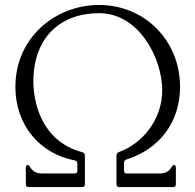

<svg xmlns="http://www.w3.org/2000/svg" viewBox="-20 -761 795 781"><path d="M453.8 -127.8V-11.4C454.2 -3.2 457 -0.4 465.2 0H683.9C692.1 -0.4 695 -3.2 695.3 -11.4V-55.4C695.3 -68.9 698.2 -90.2 688.2 -90.2C676.1 -90.2 676.1 -55.4 630 -55.4H495.7C487.6 -55.8 484.7 -58.6 484.4 -66.8V-98C484.7 -106.2 487.6 -110.1 495.4 -112.6C628.2 -154.5 712.4 -263.8 712.4 -407.7C712.4 -596.6 568.2 -740.8 382.8 -740.8C204.5 -740.8 42.6 -607.2 42.6 -407.7C42.6 -251.8 141.7 -136 283.4 -108.7C291.5 -106.9 294.4 -103.3 294.7 -95.2V-66.8C294.4 -58.6 291.5 -55.8 283.4 -55.4H150.6C104.4 -55.4 104.4 -90.2 92.3 -90.2C82.4 -90.2 85.2 -68.9 85.2 -55.4V-11.4C85.6 -3.2 88.4 -0.4 96.6 0H313.9C322.1 -0.4 324.9 -3.2 325.3 -11.4V-127.8C324.9 -136 322.1 -139.6 314.3 -142C148.4 -186.1 115.8 -344.8 115.8 -429.7C115.8 -610.8 228 -707.4 382.8 -707.4C547.6 -707.4 639.9 -521.3 639.9 -393.5C639.9 -272.4 556.8 -175.8 464.5 -142.8C457 -139.9 454.2 -136 453.8 -127.8Z"/></svg>

Font: Margiela Serif Light
Style: Regular
Weight: 300
Designer: Andreas Faust, Stefan Endress
Version: Version 1.002;FEAKit 1.0